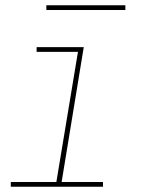

<svg xmlns="http://www.w3.org/2000/svg" viewBox="-20 -709 540 729"><path d="M21 0V-18H194L276 -512H119V-530H298L214 -18H371V0ZM156 -671V-689H456V-671Z"/></svg>

Font: Iosevka Curly Slab ThObl
Style: Regular
Weight: 100
Italic angle: -9°
Monospace: yes
Designer: Belleve Invis
Foundry: Belleve Invis
Version: Version 11.0.0; ttfautohint (v1.8.3)